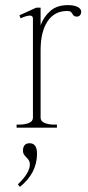

<svg xmlns="http://www.w3.org/2000/svg" viewBox="-20 -500 345 752"><path d="M298 -454Q298 -446 293.5 -440.5Q289 -435 281 -435Q270 -435 266 -442Q262 -449 258 -453Q254 -457 243 -457Q193 -457 166 -416Q139 -375 139 -303V-39Q139 -25 154.5 -18.5Q170 -12 192 -12H203V0H45V-12H56Q78 -12 93.5 -18.5Q109 -25 109 -39V-427Q109 -439 97 -439Q90 -439 79 -435.5Q68 -432 61 -428L56 -440L122 -470H139V-401Q151 -434 177 -457Q203 -480 246 -480Q269 -480 283.5 -473Q298 -466 298 -454ZM125 102Q125 178 58 232L50 222Q97 177 97 144Q97 135 93.5 129Q90 123 83 116Q82 115 76 108Q70 101 70 90Q70 76 76.5 68.5Q83 61 96 61Q125 61 125 102Z"/></svg>

Font: Taviraj Thin
Style: Regular
Weight: 100
Designer: Katatrad Team
Foundry: CadsonDemak
Version: Version 1.030